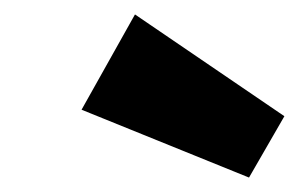

<svg xmlns="http://www.w3.org/2000/svg" viewBox="-20 -866 414 266"><path d="M167 -846 93 -714 325 -620 374 -705Z"/></svg>

Font: Fira Sans ExtraBold
Style: Italic
Weight: 800
Italic angle: -8°
Designer: bBox Type GmbH & Carrois Corporate GbR & Edenspiekermann AG
Foundry: bBox Type GmbH & Carrois Corporate GbR & Edenspiekermann AG
Version: Version 4.301;PS 004.301;hotconv 1.0.88;makeotf.lib2.5.64775